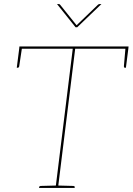

<svg xmlns="http://www.w3.org/2000/svg" viewBox="-20 -930 656 950"><path d="M255 0 340 -689H75L76 -700H616L615 -689H352L267 0ZM173 0 174 -5Q174 -7 176.5 -8.5Q179 -10 181 -10L258 -12V0ZM264 0 266 -12 343 -10Q345 -10 347.5 -8.5Q350 -7 350 -5L349 0ZM601 -695 615 -689 603 -595H597Q595 -595 594 -597.5Q593 -600 593 -602ZM89 -695 75 -602Q75 -600 73 -597.5Q71 -595 69 -595H63L75 -689ZM482 -910 362 -795H354L262 -910H271Q275 -910 278 -906L359 -805L464 -906Q465 -907 467.5 -908.5Q470 -910 473 -910Z"/></svg>

Font: Aleo Thin
Style: Italic
Weight: 250
Italic angle: -7°
Designer: Alessio Laiso
Foundry: Alessio Laiso
Version: Version 2.001;gftools[0.9.29]